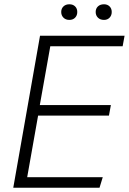

<svg xmlns="http://www.w3.org/2000/svg" viewBox="-20 -877 602 897"><path d="M107 -49H460L445 0H42L167 -710H562L553 -661H215L166 -386H498L489 -337H158ZM466 -784Q448 -784 437.5 -794.5Q427 -805 427 -821Q427 -837 437.5 -847Q448 -857 466 -857Q482 -857 492 -847Q502 -837 502 -821Q502 -805 492 -794.5Q482 -784 466 -784ZM304 -784Q287 -784 276.5 -794.5Q266 -805 266 -821Q266 -837 276.5 -847Q287 -857 304 -857Q321 -857 331 -847Q341 -837 341 -821Q341 -805 331 -794.5Q321 -784 304 -784Z"/></svg>

Font: Livvic Light
Style: Italic
Weight: 300
Italic angle: -10°
Designer: Jacques Le Bailly, Baron von Fonthausen
Version: Version 1.001; ttfautohint (v1.8.2)